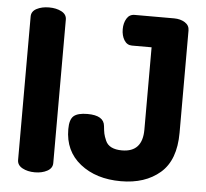

<svg xmlns="http://www.w3.org/2000/svg" viewBox="-52 -786 910 848"><g transform="rotate(5 402.5 -362.5)"><path d="M54 -48V-684Q54 -707 77 -719Q100 -731 132 -731Q164 -731 187 -719Q210 -707 210 -684V-48Q210 -25 187 -12.5Q164 0 132 0Q100 0 77 -12.5Q54 -25 54 -48ZM598 -595H511Q489 -595 476.5 -615Q464 -635 464 -664Q464 -691 476 -711Q488 -731 511 -731H686Q714 -731 734 -718.5Q754 -706 754 -683V-230Q754 -108 687.5 -51Q621 6 514 6Q404 6 333.5 -50Q263 -106 263 -203Q263 -246 281 -261.5Q299 -277 342 -277Q415 -277 419 -230Q421 -209 423.5 -197Q426 -185 434 -166.5Q442 -148 460.5 -139Q479 -130 507 -130Q598 -130 598 -230Z"/></g></svg>

Font: Dosis
Style: ExtraBold
Weight: 800
Designer: EdgarTolentino, PabloImpallari, IginoMarini
Foundry: EdgarTolentino, PabloImpallari, IginoMarini
Version: Version 1.007